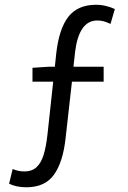

<svg xmlns="http://www.w3.org/2000/svg" viewBox="-20 -688 537 805"><path d="M387.7 -602.1Q311.5 -602.1 294.9 -471.2L288.1 -408.2H414.6V-345.7H281.7L254.9 -107.9Q244.1 -8.8 206.5 44.2Q168.9 97.2 90.3 97.2Q68.4 97.2 49.6 93Q30.8 88.9 18.1 82L33.2 20.5Q56.2 30.8 83 30.8Q113.3 30.8 132.6 13.4Q151.9 -3.9 162.6 -37.8Q173.3 -71.8 179.2 -125.5L203.1 -345.7H116.2V-403.8L185.1 -408.2H210L215.8 -463.9Q227.5 -567.4 266.6 -617.7Q305.7 -668 383.3 -668Q403.8 -668 424.8 -662.8Q445.8 -657.7 461.4 -649.9L443.4 -587.9Q426.8 -595.2 415.3 -598.6Q403.8 -602.1 387.7 -602.1Z"/></svg>

Font: Varta
Style: Regular
Weight: 400
Designer: Joana Correia, Viktoriya Grabowska, Eben Sorkin
Foundry: Sorkin Type
Version: Version 1.003; ttfautohint (v1.3) -l 8 -r 24 -G 200 -x 12 -H